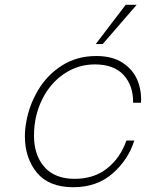

<svg xmlns="http://www.w3.org/2000/svg" viewBox="-20 -776 609 802"><path d="M84 -207Q84 -238 90 -268Q102 -337 139.5 -400Q177 -463 239 -502.5Q301 -542 382 -542Q449 -542 492 -514Q535 -486 553.5 -442Q572 -398 569 -347H536Q537 -418 496.5 -462.5Q456 -507 376 -507Q306 -507 247.5 -467.5Q189 -428 155.5 -359.5Q122 -291 122 -209Q122 -128 165.5 -78.5Q209 -29 292 -29Q373 -29 428 -73Q483 -117 508 -189H541Q516 -109 450.5 -51.5Q385 6 286 6Q184 6 134 -55Q84 -116 84 -207ZM380 -592 505 -756H551L409 -592Z"/></svg>

Font: Be Vietnam Thin
Style: Italic
Weight: 250
Italic angle: -9°
Designer: Gabriel Lam
Foundry: TypeRant
Version: Version 3.000